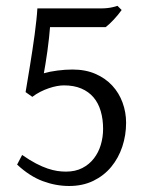

<svg xmlns="http://www.w3.org/2000/svg" viewBox="-20 -617 509 652"><path d="M408.2 -200.2Q408.2 -157.7 395.3 -118.9Q382.3 -80.1 357.7 -50.3Q333 -20.5 296.9 -2.9Q260.7 14.6 214.8 14.6Q169.4 14.6 125 -2Q80.6 -18.6 38.1 -58.1L55.2 -90.8Q81.1 -72.8 102.3 -61.8Q123.5 -50.8 141.6 -44.7Q159.7 -38.6 174.8 -36.4Q189.9 -34.2 204.1 -34.2Q235.8 -34.2 259.5 -46.4Q283.2 -58.6 298.8 -78.9Q314.5 -99.1 322.3 -125.2Q330.1 -151.4 330.1 -179.2Q330.1 -212.4 322 -239.7Q314 -267.1 297.6 -286.4Q281.2 -305.7 256.1 -316.4Q231 -327.1 196.8 -327.1Q186.5 -327.1 173.3 -324.7Q160.2 -322.3 145.8 -317.4Q131.3 -312.5 116.9 -305.2Q102.5 -297.9 89.8 -288.1L66.9 -304.2Q69.8 -321.8 73.7 -345Q77.6 -368.2 81.8 -394Q85.9 -419.9 90.1 -447Q94.2 -474.1 97.7 -499.8Q101.1 -525.4 103.5 -548.3Q106 -571.3 106.9 -588.4H319.8Q334 -588.4 344.7 -589.6Q355.5 -590.8 363.3 -592.8Q372.1 -594.7 378.9 -597.2L393.1 -583Q387.7 -575.2 380.6 -566.7Q373.5 -558.1 366.2 -550.3Q358.9 -542.5 351.8 -535.9Q344.7 -529.3 338.9 -524.9H149.9Q148.9 -510.7 146.5 -488.5Q144 -466.3 140.9 -443.1Q137.7 -419.9 134.3 -399.4Q130.9 -378.9 128.9 -368.2Q148.4 -374 174.8 -377.4Q201.2 -380.9 226.1 -380.9Q270.5 -380.9 304.4 -366Q338.4 -351.1 361.3 -326.2Q384.3 -301.3 396.2 -268.6Q408.2 -235.8 408.2 -200.2Z"/></svg>

Font: Gentium Plus Phon
Style: Regular
Weight: 400
Designer: J. Victor Gaultney, Annie Olsen, Iska Routamaa, Becca Hirsbrunner
Foundry: SIL International
Version: Version 5.000